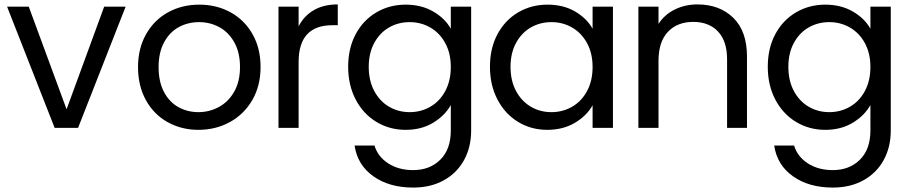

<svg xmlns="http://www.w3.org/2000/svg" viewBox="-20 -578 4123 868"><path d="M281 -84 451 -548H548L333 0H227L12 -548H110Z M604 -275Q604 -359 640.5 -423.5Q677 -488 740 -522.5Q803 -557 881 -557Q959 -557 1022 -522.5Q1085 -488 1121.5 -424Q1158 -360 1158 -275Q1158 -190 1120.5 -125.5Q1083 -61 1019 -26Q955 9 877 9Q800 9 737.5 -26Q675 -61 639.5 -125.5Q604 -190 604 -275ZM1065 -275Q1065 -341 1039 -387Q1013 -433 971 -455.5Q929 -478 880 -478Q830 -478 788.5 -455.5Q747 -433 722 -387Q697 -341 697 -275Q697 -208 721.5 -162Q746 -116 787 -93.5Q828 -71 877 -71Q926 -71 969 -94Q1012 -117 1038.5 -163Q1065 -209 1065 -275Z M1507 -558V-464H1483Q1330 -464 1330 -298V0H1239V-548H1330V-459Q1354 -506 1398.5 -532Q1443 -558 1507 -558Z M2018 -448V-548H2110V12Q2110 87 2078 145.5Q2046 204 1986.5 237Q1927 270 1848 270Q1740 270 1668 219Q1596 168 1583 80H1673Q1688 130 1735 160.5Q1782 191 1848 191Q1923 191 1970.5 144Q2018 97 2018 12V-103Q1991 -55 1938 -23Q1885 9 1814 9Q1741 9 1681.5 -27Q1622 -63 1588 -128Q1554 -193 1554 -276Q1554 -360 1588 -423.5Q1622 -487 1681.5 -522Q1741 -557 1814 -557Q1885 -557 1938.5 -526Q1992 -495 2018 -448ZM1832 -478Q1781 -478 1739 -454Q1697 -430 1672 -384Q1647 -338 1647 -276Q1647 -213 1672 -166.5Q1697 -120 1739 -95.5Q1781 -71 1832 -71Q1883 -71 1925.5 -95.5Q1968 -120 1993 -166.5Q2018 -213 2018 -275Q2018 -337 1993 -383Q1968 -429 1925.5 -453.5Q1883 -478 1832 -478Z M2455 -557Q2527 -557 2580 -526Q2633 -495 2659 -448V-548H2751V0H2659V-102Q2632 -54 2578.5 -22.5Q2525 9 2454 9Q2381 9 2322 -27Q2263 -63 2229 -128Q2195 -193 2195 -276Q2195 -360 2229 -423.5Q2263 -487 2322.5 -522Q2382 -557 2455 -557ZM2473 -478Q2422 -478 2380 -454Q2338 -430 2313 -384Q2288 -338 2288 -276Q2288 -213 2313 -166.5Q2338 -120 2380 -95.5Q2422 -71 2473 -71Q2524 -71 2566.5 -95.5Q2609 -120 2634 -166.5Q2659 -213 2659 -275Q2659 -337 2634 -383Q2609 -429 2566.5 -453.5Q2524 -478 2473 -478Z M3357 -323V0H3267V-310Q3267 -392 3226 -435.5Q3185 -479 3114 -479Q3042 -479 2999.5 -434Q2957 -389 2957 -303V0H2866V-548H2957V-470Q2984 -512 3030.5 -535Q3077 -558 3133 -558Q3233 -558 3295 -497.5Q3357 -437 3357 -323Z M3915 -448V-548H4007V12Q4007 87 3975 145.5Q3943 204 3883.5 237Q3824 270 3745 270Q3637 270 3565 219Q3493 168 3480 80H3570Q3585 130 3632 160.5Q3679 191 3745 191Q3820 191 3867.5 144Q3915 97 3915 12V-103Q3888 -55 3835 -23Q3782 9 3711 9Q3638 9 3578.5 -27Q3519 -63 3485 -128Q3451 -193 3451 -276Q3451 -360 3485 -423.5Q3519 -487 3578.5 -522Q3638 -557 3711 -557Q3782 -557 3835.5 -526Q3889 -495 3915 -448ZM3729 -478Q3678 -478 3636 -454Q3594 -430 3569 -384Q3544 -338 3544 -276Q3544 -213 3569 -166.5Q3594 -120 3636 -95.5Q3678 -71 3729 -71Q3780 -71 3822.5 -95.5Q3865 -120 3890 -166.5Q3915 -213 3915 -275Q3915 -337 3890 -383Q3865 -429 3822.5 -453.5Q3780 -478 3729 -478Z"/></svg>

Font: Poppins A&M
Style: Regular-A&M
Weight: 400
Designer: Ninad Kale (Devanagari), Jonny Pinhorn (Latin)
Foundry: Indian Type Foundry
Version: 4.004